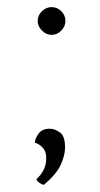

<svg xmlns="http://www.w3.org/2000/svg" viewBox="-20 -428 282 540"><path d="M125 -330Q110 -330 98 -342Q86 -354 86 -369Q86 -385 98 -396.5Q110 -408 125 -408Q141 -408 152.5 -396.5Q164 -385 164 -369Q164 -354 152.5 -342Q141 -330 125 -330ZM103 92Q96 90 90.5 86Q85 82 82 77Q97 62 103.5 48Q110 34 110 18Q110 3 105.5 -5Q101 -13 94 -18.5Q87 -24 78 -27Q78 -37 88 -51.5Q98 -66 120 -66Q133 -66 148 -56Q163 -46 163 -13Q163 8 151 35Q139 62 103 92Z"/></svg>

Font: Arima Thin ExtraLight
Style: Regular
Weight: 250
Version: Version 1.100